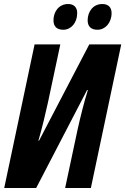

<svg xmlns="http://www.w3.org/2000/svg" viewBox="-20 -935 623 955"><path d="M465 -787C503 -787 535 -821 535 -870C535 -899 518 -915 489 -915C442 -915 416 -876 416 -834C416 -803 433 -787 465 -787ZM295 -787C333 -787 364 -821 364 -870C364 -899 347 -915 319 -915C272 -915 246 -876 246 -834C246 -803 263 -787 295 -787ZM1 0H160L413 -487H417C399 -430 378 -346 366 -291L304 0H432L583 -714H424L174 -235H171C189 -297 206 -368 218 -423L280 -714H152Z"/></svg>

Font: Noto Sans ExtraCondensed
Style: Bold Italic
Weight: 700
Width: 2
Italic angle: -12°
Designer: Monotype Design Team
Foundry: Monotype Imaging Inc.
Version: Version 2.013